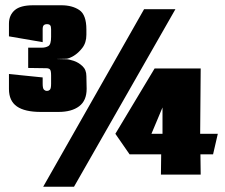

<svg xmlns="http://www.w3.org/2000/svg" viewBox="-20 -665 856 729"><path d="M135 -240Q74 -240 44 -261Q14 -282 14 -327V-384L142 -371V-347Q142 -329 147 -324.5Q152 -320 156 -320H160Q165 -320 169.5 -324.5Q174 -329 174 -347V-379Q174 -397 169.5 -401.5Q165 -406 156 -406L87 -407V-484H139Q153 -484 163.5 -490Q174 -496 174 -525V-554Q174 -565 170.5 -569Q167 -573 162 -573H155Q150 -573 146 -569Q142 -565 142 -554V-505L14 -527V-575Q14 -607 35.5 -626Q57 -645 106 -645H213Q254 -645 281 -627Q308 -609 308 -553V-533Q308 -503 292.5 -483Q277 -463 259 -452.5Q241 -442 231 -442L193 -441L231 -440Q242 -440 260 -434Q278 -428 293 -414Q308 -400 308 -376L309 -328Q309 -283 280.5 -261.5Q252 -240 202 -240ZM144 44 527 -630H646L261 44ZM591 -2 592 -79H472L418 -157L567 -405H742L740 -157H807L789 -79H741L742 -2ZM555 -157H597V-257Z"/></svg>

Font: Smooch Sans Thin Black
Style: Regular
Weight: 900
Version: Version 1.010